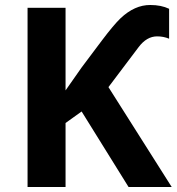

<svg xmlns="http://www.w3.org/2000/svg" viewBox="-20 -745 704 765"><path d="M241.2 0H89.8V-713.9H241.2V-384.8L305.2 -476.1L386.2 -584Q432.6 -645.5 460 -671.9Q516.6 -725.6 579.1 -725.1Q622.1 -725.1 653.8 -710V-590.8Q631.3 -600.1 606 -600.1Q564.5 -600.1 532.2 -557.1L412.1 -397.9L664.1 0H492.2L305.2 -300.8L241.2 -254.9Z"/></svg>

Font: NotoSans-Bold
Style: Bold
Weight: 700
Designer: Monotype Design team
Foundry: Monotype Imaging Inc.
Version: Version 1.04